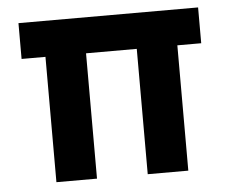

<svg xmlns="http://www.w3.org/2000/svg" viewBox="-44 -590 770 641"><g transform="rotate(-5 341.0 -270.0)"><path d="M120 0V-420H40V-540H642V-420H562V0H426V-420H256V0Z"/></g></svg>

Font: Vela Sans ExtBd
Style: Regular
Weight: 800
Designer: Principal design: Mikhail Sharanda - project Manrope.
Design modification: Ravid Balaliev
Foundry: Mikhail Sharanda
Version: Version 1.001